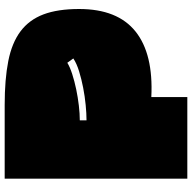

<svg xmlns="http://www.w3.org/2000/svg" viewBox="-20 -586 801 800"><g transform="rotate(-90 380.0 -185.5)"><path d="M343 -566Q450 -566 526 -551Q602 -536 650 -500Q698 -464 720.5 -404.5Q743 -345 743 -256Q743 -96 649.5 -21Q556 54 376 45V195H36V-566ZM519 -305Q501 -294 471.5 -284.5Q442 -275 408.5 -268Q375 -261 341 -257Q307 -253 279 -253V-225Q307 -225 343 -228.5Q379 -232 415 -239Q451 -246 483.5 -256Q516 -266 537 -280Z"/></g></svg>

Font: ChangwonDangamAsac Bold
Style: Regular
Weight: 700
Designer: Choi Chi-young, Lee Youngbeen, Kim Jungjin, Yoon Jihee, Han Dohee
Foundry: YoonDesign Inc.
Version: Version 1.010;Build 20210623